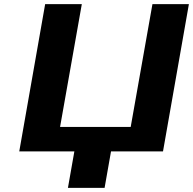

<svg xmlns="http://www.w3.org/2000/svg" viewBox="-20 -731 932 927"><path d="M198 -711 73 0H339L308 176H485L516 0H767L892 -711H716L611 -118H270L375 -711Z"/></svg>

Font: Asimov
Style: XWidIt
Weight: 500
Designer: Google
Version: Version 2.000980; 2014